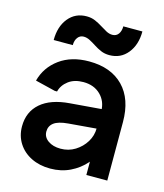

<svg xmlns="http://www.w3.org/2000/svg" viewBox="-110 -806 774 904"><g transform="rotate(15 276.5 -353.5)"><path d="M219 15Q167 15 126.5 -5Q86 -25 63 -61Q40 -97 40 -143Q40 -214 89 -256.5Q138 -299 230 -306L426 -322V-227L247 -212Q199 -208 178 -192Q157 -176 157 -149Q157 -122 181 -105Q205 -88 242 -88Q281 -88 312.5 -107.5Q344 -127 363 -158Q382 -189 382 -225V-308Q382 -356 350 -387.5Q318 -419 266 -419Q222 -419 193.5 -397.5Q165 -376 157 -344H146L48 -368Q66 -436 123.5 -478Q181 -520 267 -520Q374 -520 434 -458.5Q494 -397 494 -285V0H392V-147L433 -141Q421 -98 390 -62.5Q359 -27 315.5 -6Q272 15 219 15ZM350 -573Q327 -573 308.5 -581Q290 -589 274 -599.5Q258 -610 242.5 -618Q227 -626 212 -626Q194 -626 183 -611.5Q172 -597 172 -574H79Q79 -640 112.5 -681Q146 -722 201 -722Q224 -722 242.5 -714Q261 -706 277.5 -695.5Q294 -685 309 -677Q324 -669 339 -669Q358 -669 368.5 -683.5Q379 -698 379 -721H472Q472 -656 438.5 -614.5Q405 -573 350 -573Z"/></g></svg>

Font: Fustat
Style: Bold
Weight: 700
Designer: Mohamed Gaber, Khaled Hosny, Laura Garcia Mut
Foundry: Kief Type Foundry, Alif Type Foundry, Hard Type Foundry
Version: Version 1.007